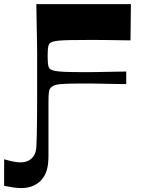

<svg xmlns="http://www.w3.org/2000/svg" viewBox="-78 -721 705 946"><path d="M-57.6 194.7V63.7Q-37.6 69.7 -16.6 74.3Q4.4 79 22.7 79Q44.7 79 61.3 71Q78 63 88.7 46.4Q99.4 29.7 101 4.7Q102.4 -15.3 103.2 -52.6Q104 -89.9 104.5 -139.3Q105 -188.6 105 -242.8Q105 -297.1 105 -350.7Q105 -383.7 105 -407.2Q105 -430.7 105 -453.2Q105 -475.7 104.5 -506.2Q104 -536.7 103 -582.7Q102 -628.7 101 -700.7H567L565 -522.1Q520.9 -522.8 492.4 -523.1Q463.9 -523.4 442.9 -523.8Q421.9 -524.1 400.8 -524.1Q379.6 -524.1 350.3 -524.1Q298.9 -524.1 265.9 -523.4Q232.9 -522.8 213.2 -520.9Q193.5 -519.1 183.3 -515.9Q173.2 -512.7 168.1 -508.7Q164.5 -505.4 162 -499.4Q159.5 -493.4 158.2 -480.7Q156.8 -467.9 156.8 -444.7Q156.8 -422.2 158.2 -409.4Q159.5 -396.6 162 -390.5Q164.5 -384.3 168.1 -381Q175.5 -375.3 191 -372Q206.6 -368.6 239.8 -367.1Q273 -365.6 332.7 -365.6Q354.4 -365.6 369.2 -365.6Q384 -365.6 402.7 -366.1Q421.3 -366.6 454 -367.1Q486.7 -367.6 544 -368.6V-306.5Q486.7 -307.5 454 -308Q421.3 -308.5 402.7 -309Q384 -309.5 369.4 -309.5Q354.7 -309.5 333.1 -309.5Q273.3 -309.5 241.3 -308Q209.2 -306.5 194.7 -302Q180.2 -297.5 172.2 -289.1Q165.2 -281.8 163 -267.1Q160.8 -252.5 160.8 -218.6Q160.8 -157.6 160.8 -118.7Q160.8 -79.9 160.8 -55.9Q160.8 -31.9 160.8 -16.3Q160.8 -0.6 160.8 12.8Q160.8 26.3 160.8 44.9Q160.8 83.2 154.5 109.5Q148.2 135.9 134.2 154.9Q118.5 178.6 90.5 192.1Q62.5 205.7 28.4 205.7Q8.7 205.7 -13.1 202.5Q-34.9 199.4 -57.6 194.7Z"/></svg>

Font: Ojuju ExtraLight
Style: Regular
Weight: 200
Designer: Chisaokwu Joboson, Mirko Velimirovic
Foundry: Udi Foundry
Version: Version 1.000